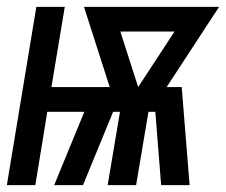

<svg xmlns="http://www.w3.org/2000/svg" viewBox="-37 -540 659 560"><path d="M-17 0 69 -520H152L113 -286H283L208 -520H602L449 -286H493L516 0H433L416 -214H396L360 0H277L313 -214H293L205 0H121L209 -214H101L66 0ZM366 -286 472 -448H314Z"/></svg>

Font: Iosevka SS04 Medium Extended
Style: Italic
Weight: 500
Width: 7
Italic angle: -9°
Monospace: yes
Designer: Belleve Invis
Foundry: Belleve Invis
Version: Version 19.0.0; ttfautohint (v1.8.4)